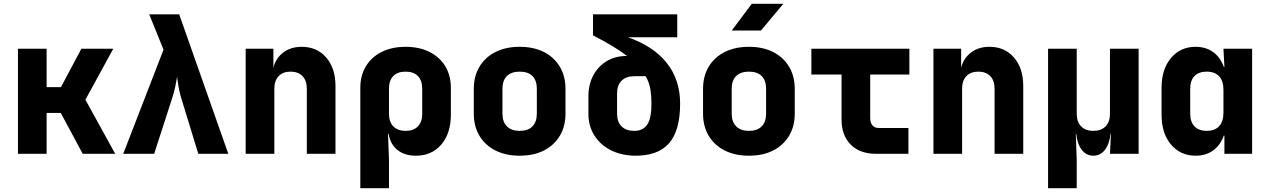

<svg xmlns="http://www.w3.org/2000/svg" viewBox="-20 -805 6640 1005"><path d="M74 0V-550H224V-349H299L406 -550H573L427 -283L583 0H413L298 -214H224V0Z M625 0 836 -545 761 -730H918L1175 0H1018L927 -297Q920 -320 914.5 -351.5Q909 -383 907 -403Q904 -383 897.5 -352Q891 -321 883 -297L787 0Z M1266 0V-550H1411V-450Q1423 -500 1462.5 -530Q1502 -560 1559 -560Q1639 -560 1687.5 -504Q1736 -448 1736 -355V0H1586V-340Q1586 -383 1563.5 -406.5Q1541 -430 1501 -430Q1461 -430 1438.5 -406.5Q1416 -383 1416 -340V0Z M1866 180V-345Q1866 -410 1895.5 -458.5Q1925 -507 1978.5 -533.5Q2032 -560 2103 -560Q2174 -560 2227.5 -533.5Q2281 -507 2310.5 -458.5Q2340 -410 2340 -345V-205Q2340 -107 2290 -48.5Q2240 10 2157 10Q2098 10 2060.5 -20Q2023 -50 2014 -105H2011L2016 30V180ZM2103 -120Q2145 -120 2167.5 -143.5Q2190 -167 2190 -210V-340Q2190 -384 2167.5 -407Q2145 -430 2103 -430Q2061 -430 2038.5 -407Q2016 -384 2016 -340V-210Q2016 -167 2039 -143.5Q2062 -120 2103 -120Z M2700 10Q2627 10 2573 -17.5Q2519 -45 2489.5 -94.5Q2460 -144 2460 -210V-340Q2460 -406 2489.5 -455.5Q2519 -505 2573 -532.5Q2627 -560 2700 -560Q2774 -560 2827.5 -532.5Q2881 -505 2910.5 -455.5Q2940 -406 2940 -340V-210Q2940 -144 2910.5 -94.5Q2881 -45 2827.5 -17.5Q2774 10 2700 10ZM2700 -120Q2744 -120 2767 -143.5Q2790 -167 2790 -210V-340Q2790 -384 2767 -407Q2744 -430 2700 -430Q2657 -430 2633.5 -407Q2610 -384 2610 -340V-210Q2610 -167 2633.5 -143.5Q2657 -120 2700 -120Z M3300 10Q3229 8 3175 -20Q3121 -48 3090.5 -97Q3060 -146 3060 -210V-301Q3060 -362 3085 -409.5Q3110 -457 3155 -484.5Q3200 -512 3259 -512H3262Q3230 -537 3186 -563.5Q3142 -590 3084 -620V-730H3525V-610H3267Q3401 -563 3470.5 -475Q3540 -387 3540 -263Q3540 -120 3481 -54Q3422 12 3300 10ZM3300 -120Q3346 -120 3368 -153Q3390 -186 3390 -263Q3390 -302 3384.5 -337Q3379 -372 3360 -406H3300Q3257 -406 3233.5 -382.5Q3210 -359 3210 -316V-210Q3210 -167 3233.5 -143.5Q3257 -120 3300 -120Z M3900 10Q3827 10 3773 -17.5Q3719 -45 3689.5 -94.5Q3660 -144 3660 -210V-340Q3660 -406 3689.5 -455.5Q3719 -505 3773 -532.5Q3827 -560 3900 -560Q3974 -560 4027.5 -532.5Q4081 -505 4110.5 -455.5Q4140 -406 4140 -340V-210Q4140 -144 4110.5 -94.5Q4081 -45 4027.5 -17.5Q3974 10 3900 10ZM3900 -120Q3944 -120 3967 -143.5Q3990 -167 3990 -210V-340Q3990 -384 3967 -407Q3944 -430 3900 -430Q3857 -430 3833.5 -407Q3810 -384 3810 -340V-210Q3810 -167 3833.5 -143.5Q3857 -120 3900 -120ZM3810 -645 3915 -785H4080L3963 -645Z M4565 0Q4481 0 4433 -48Q4385 -96 4385 -180V-415H4227V-550H4740V-415H4535V-185Q4535 -163 4546.5 -149Q4558 -135 4580 -135H4735V0Z M4866 0V-550H5011V-450Q5023 -500 5062.5 -530Q5102 -560 5159 -560Q5239 -560 5287.5 -504Q5336 -448 5336 -355V0H5186V-340Q5186 -383 5163.5 -406.5Q5141 -430 5101 -430Q5061 -430 5038.5 -406.5Q5016 -383 5016 -340V0Z M5466 180V-550H5616V-210Q5616 -167 5639 -143.5Q5662 -120 5703 -120Q5744 -120 5767 -143.5Q5790 -167 5790 -210V-550H5940V0H5790L5795 -105H5793Q5787 -51 5763.5 -20.5Q5740 10 5703 10Q5666 10 5642.5 -20.5Q5619 -51 5613 -105H5611L5616 30V180Z M6238 10Q6159 10 6109.5 -48.5Q6060 -107 6060 -205V-345Q6060 -443 6109.5 -501.5Q6159 -560 6238 -560Q6292 -560 6330 -532.5Q6368 -505 6386 -455H6389L6384 -550H6534V0H6389V-95H6386Q6368 -45 6330 -17.5Q6292 10 6238 10ZM6296 -120Q6339 -120 6361.5 -144.5Q6384 -169 6384 -215V-335Q6384 -381 6361.5 -405.5Q6339 -430 6296 -430Q6255 -430 6232.5 -407Q6210 -384 6210 -340V-210Q6210 -167 6232.5 -143.5Q6255 -120 6296 -120Z"/></svg>

Font: JetBrains Mono NL ExtraBold
Style: Regular
Weight: 800
Designer: Philipp Nurullin, Konstantin Bulenkov
Foundry: JetBrains
Version: Version 2.304; ttfautohint (v1.8.4.7-5d5b)